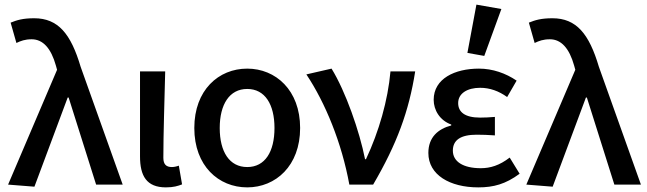

<svg xmlns="http://www.w3.org/2000/svg" viewBox="-20 -799 2799 831"><path d="M15 0 129 9 273 -377H277L396 0H511L329 -510C287 -652 232 -720 128 -720C79 -720 53 -712 26 -701L51 -613C70 -622 88 -629 117 -629C166 -629 201 -590 222 -515L227 -497Z M586 -122C586 -38 614 12 698 12C731 12 750 6 768 -1L754 -82C743 -78 732 -76 724 -76C700 -76 687 -87 687 -116C687 -220 692 -364 695 -490H586Z M821 -245C821 -81 926 12 1050 12C1173 12 1279 -81 1279 -245C1279 -409 1173 -502 1050 -502C926 -502 821 -409 821 -245ZM1168 -245C1168 -142 1127 -76 1050 -76C973 -76 931 -142 931 -245C931 -347 973 -414 1050 -414C1127 -414 1168 -347 1168 -245Z M1306 -477C1388 -354 1459 -181 1492 0H1595C1698 -176 1750 -318 1777 -490H1670C1659 -365 1620 -229 1564 -110H1560C1536 -231 1476 -403 1415 -502Z M2042 -779 2003 -570 2076 -557 2150 -760ZM1834 -137C1834 -42 1927 12 2050 12C2116 12 2168 -2 2229 -47L2186 -117C2142 -83 2102 -71 2061 -71C1984 -71 1940 -100 1940 -147C1940 -193 1974 -216 2043 -216C2068 -216 2094 -215 2122 -213V-293C2098 -291 2078 -290 2058 -290C1992 -290 1963 -314 1963 -353C1963 -395 2003 -419 2058 -419C2100 -419 2139 -405 2175 -379L2216 -450C2169 -482 2112 -502 2053 -502C1949 -502 1857 -459 1857 -367C1857 -323 1883 -278 1933 -260V-256C1876 -241 1834 -205 1834 -137Z M2258 0 2372 9 2516 -377H2520L2639 0H2754L2572 -510C2530 -652 2475 -720 2371 -720C2322 -720 2296 -712 2269 -701L2294 -613C2313 -622 2331 -629 2360 -629C2409 -629 2444 -590 2465 -515L2470 -497Z"/></svg>

Font: Cambridge Sans Medium
Style: Regular
Weight: 500
Version: Version 2.020;PS 002.020;hotconv 1.0.88;makeotf.lib2.5.64775